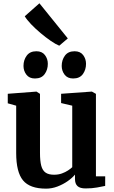

<svg xmlns="http://www.w3.org/2000/svg" viewBox="-20 -1114 682 1145"><path d="M490.4 9.7Q457.2 9.7 442.2 -4.2Q427.2 -18.1 427.2 -46.2V-72.7Q410.9 -52.9 383.4 -33.6Q356 -14.4 322.7 -1.7Q289.4 11 254.5 11Q158.1 11 117.3 -38.3Q76.5 -87.6 76.5 -201.6V-483.8L26.3 -497.9V-554.7L196.5 -567.7H197.5L218.5 -554.3V-201.8Q218.5 -154.1 226 -125.7Q233.5 -97.4 251.8 -84.7Q270 -72 302.2 -72Q328.2 -72 349.1 -79.6Q369.9 -87.2 385.6 -97.5Q401.2 -107.8 410.8 -116.9V-483.8L344.4 -499.4V-554.7L525.9 -567.7H528.3L552.1 -554.3V-62.4H607.4L607.2 -5.3Q589.2 -1.5 559.1 4.1Q529 9.7 490.4 9.7ZM187.9 -646Q154.6 -646 137.4 -668.8Q120.1 -691.5 120.1 -720.8Q120.1 -756.3 139.4 -782.3Q158.6 -808.3 196.4 -808.3H197.4Q230.9 -808.3 248 -785.6Q265.2 -762.8 265.2 -733.5Q265.2 -698 246.2 -672Q227.3 -646 188.9 -646ZM415.8 -646Q382.5 -646 365.2 -668.8Q348 -691.5 348 -720.8Q348 -756.3 367.2 -782.3Q386.4 -808.3 424.2 -808.3H425.2Q458.7 -808.3 475.9 -785.6Q493 -762.8 493 -733.5Q493 -698 474.1 -672Q455.1 -646 416.8 -646ZM332.7 -841.8Q312.5 -849.9 282.9 -870.1Q253.3 -890.4 222.1 -916.7Q190.8 -943 165.3 -969.6Q139.8 -996.3 127.6 -1017L215.1 -1094.4L384.4 -884.9L333.7 -841.8Z"/></svg>

Font: Merriweather Light
Style: Regular
Weight: 300
Designer: Eben Sorkin
Foundry: Eben Sorkin
Version: Version 2.100